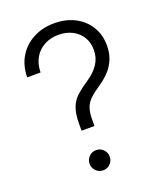

<svg xmlns="http://www.w3.org/2000/svg" viewBox="-138 -826 776 921"><g transform="rotate(-20 250.0 -365.0)"><path d="M196.3 -208V-241.7Q196.3 -295.4 209 -326.9Q221.7 -358.4 245.6 -379.4Q269.5 -400.4 302.7 -422.4Q343.3 -449.7 363.8 -481.2Q384.3 -512.7 384.3 -552.2Q384.3 -590.8 366.7 -618.9Q349.1 -647 318.4 -662.6Q287.6 -678.2 248 -678.2Q209 -678.2 177.2 -661.6Q145.5 -645 126.7 -613.8Q107.9 -582.5 106.9 -537.6H38.6Q39.6 -598.6 67.1 -643.3Q94.7 -688 141.8 -712.6Q189 -737.3 248 -737.3Q308.1 -737.3 353.8 -713.4Q399.4 -689.5 425 -647.5Q450.7 -605.5 450.7 -550.8Q450.7 -497.1 425.3 -455.8Q399.9 -414.6 349.1 -380.9Q317.4 -359.9 298.3 -341.8Q279.3 -323.7 270.8 -300.3Q262.2 -276.9 262.2 -239.7V-208ZM229.5 6.3Q208 6.3 193.1 -8.8Q178.2 -23.9 178.2 -44.9Q178.2 -66.4 193.1 -81.5Q208 -96.7 229.5 -96.7Q251 -96.7 265.9 -81.5Q280.8 -66.4 280.8 -44.9Q280.8 -23.9 265.9 -8.8Q251 6.3 229.5 6.3Z"/></g></svg>

Font: Inter 20pt Light
Style: Regular
Weight: 300
Version: Version 4.001;git-66647c0bb